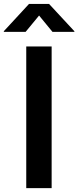

<svg xmlns="http://www.w3.org/2000/svg" viewBox="-64 -966 402 986"><path d="M201.2 -727.5V0H70.8V-727.5ZM67.4 -802.2H-44.4V-805.7L85 -945.8H188L317.9 -805.7V-802.2H205.6L136.7 -886.2Z"/></svg>

Font: Inter 17pt SemiBold
Style: Regular
Weight: 600
Version: Version 4.001;git-66647c0bb